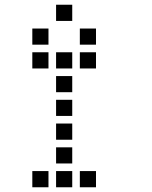

<svg xmlns="http://www.w3.org/2000/svg" viewBox="-20 -804 640 808"><path d="M217 -784Q216 -784 216 -784Q216 -784 216 -783V-717Q216 -716 216 -716Q216 -716 217 -716H283Q284 -716 284 -716Q284 -716 284 -717V-783Q284 -784 284 -784Q284 -784 283 -784ZM117 -684Q116 -684 116 -684Q116 -684 116 -683V-617Q116 -616 116 -616Q116 -616 117 -616H183Q184 -616 184 -616Q184 -616 184 -617V-683Q184 -684 184 -684Q184 -684 183 -684ZM317 -684Q316 -684 316 -684Q316 -684 316 -683V-617Q316 -616 316 -616Q316 -616 317 -616H383Q384 -616 384 -616Q384 -616 384 -617V-683Q384 -684 384 -684Q384 -684 383 -684ZM117 -584Q116 -584 116 -584Q116 -584 116 -583V-517Q116 -516 116 -516Q116 -516 117 -516H183Q184 -516 184 -516Q184 -516 184 -517V-583Q184 -584 184 -584Q184 -584 183 -584ZM217 -584Q216 -584 216 -584Q216 -584 216 -583V-517Q216 -516 216 -516Q216 -516 217 -516H283Q284 -516 284 -516Q284 -516 284 -517V-583Q284 -584 284 -584Q284 -584 283 -584ZM317 -584Q316 -584 316 -584Q316 -584 316 -583V-517Q316 -516 316 -516Q316 -516 317 -516H383Q384 -516 384 -516Q384 -516 384 -517V-583Q384 -584 384 -584Q384 -584 383 -584ZM217 -484Q216 -484 216 -484Q216 -484 216 -483V-417Q216 -416 216 -416Q216 -416 217 -416H283Q284 -416 284 -416Q284 -416 284 -417V-483Q284 -484 284 -484Q284 -484 283 -484ZM217 -384Q216 -384 216 -384Q216 -384 216 -383V-317Q216 -316 216 -316Q216 -316 217 -316H283Q284 -316 284 -316Q284 -316 284 -317V-383Q284 -384 284 -384Q284 -384 283 -384ZM217 -284Q216 -284 216 -284Q216 -284 216 -283V-217Q216 -216 216 -216Q216 -216 217 -216H283Q284 -216 284 -216Q284 -216 284 -217V-283Q284 -284 284 -284Q284 -284 283 -284ZM217 -184Q216 -184 216 -184Q216 -184 216 -183V-117Q216 -116 216 -116Q216 -116 217 -116H283Q284 -116 284 -116Q284 -116 284 -117V-183Q284 -184 284 -184Q284 -184 283 -184ZM117 -84Q116 -84 116 -84Q116 -84 116 -83V-17Q116 -16 116 -16Q116 -16 117 -16H183Q184 -16 184 -16Q184 -16 184 -17V-83Q184 -84 184 -84Q184 -84 183 -84ZM217 -84Q216 -84 216 -84Q216 -84 216 -83V-17Q216 -16 216 -16Q216 -16 217 -16H283Q284 -16 284 -16Q284 -16 284 -17V-83Q284 -84 284 -84Q284 -84 283 -84ZM317 -84Q316 -84 316 -84Q316 -84 316 -83V-17Q316 -16 316 -16Q316 -16 317 -16H383Q384 -16 384 -16Q384 -16 384 -17V-83Q384 -84 384 -84Q384 -84 383 -84Z"/></svg>

Font: Doto Black SemiBold
Style: Regular
Weight: 600
Monospace: yes
Version: Version 1.000